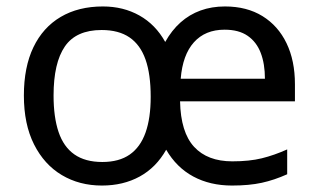

<svg xmlns="http://www.w3.org/2000/svg" viewBox="-20 -565 986 595"><path d="M677 -545Q745 -545 793.5 -515Q842 -485 868 -431Q894 -377 894 -304V-251H538Q540 -155 581.5 -110Q623 -65 700 -65Q753 -65 791.5 -74.5Q830 -84 870 -102V-25Q830 -7 791 1.5Q752 10 699 10Q631 10 579 -18Q527 -46 495 -101Q464 -46 413 -18Q362 10 296 10Q226 10 171.5 -22.5Q117 -55 85.5 -117.5Q54 -180 54 -269Q54 -357 83.5 -418.5Q113 -480 168 -512.5Q223 -545 299 -545Q362 -545 412 -517Q462 -489 492 -435Q512 -471 539.5 -495.5Q567 -520 601.5 -532.5Q636 -545 677 -545ZM295 -472Q216 -472 181 -421Q146 -370 146 -269Q146 -202 161.5 -156Q177 -110 210.5 -86.5Q244 -63 297 -63Q349 -63 382 -86Q415 -109 431 -154Q447 -199 447 -265Q447 -335 431 -380.5Q415 -426 381.5 -449Q348 -472 295 -472ZM676 -473Q616 -473 581 -434Q546 -395 540 -321H801Q801 -367 788 -401Q775 -435 747.5 -454Q720 -473 676 -473Z"/></svg>

Font: Noto Sans Hebrew
Style: Regular
Weight: 400
Designer: Monotype Design Team
Foundry: Monotype Imaging Inc.
Version: Version 2.003